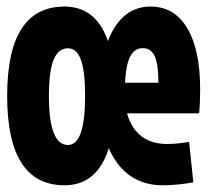

<svg xmlns="http://www.w3.org/2000/svg" viewBox="-20 -547 626 577"><path d="M173.8 9.8Q1.5 9.8 1.5 -258.8Q1.5 -527.3 173.8 -527.3Q326.2 -527.3 326.2 -258.8Q326.2 9.8 173.8 9.8ZM184.1 -111.3Q235.8 -111.3 235.8 -258.8Q235.8 -333 223.1 -367.4Q210.3 -401.9 184.1 -401.9Q155.2 -401.9 141.1 -367.4Q127 -333 127 -258.8Q127 -111.3 184.1 -111.3ZM469.7 9.8Q379.4 9.8 329.6 -60.8Q279.8 -131.3 279.8 -259.8Q279.8 -387.2 320.1 -457.3Q360.4 -527.3 432.6 -527.3Q503.9 -527.3 542.7 -462.4Q581.5 -397.5 581.5 -279.3Q581.5 -261.1 580.8 -241.9Q580 -222.6 578.5 -206.5H334V-298.3H456.1Q456.1 -353.5 445 -377.9Q433.9 -402.3 409.2 -402.3Q381 -402.3 368 -369.9Q355 -337.4 355 -264.6Q355 -193.4 388.2 -153.8Q421.3 -114.3 481.4 -114.3Q512.7 -114.3 548.3 -120.6L561 1Q540 4.9 516 7.3Q491.9 9.8 469.7 9.8Z"/></svg>

Font: Cascadia Code PL
Style: Regular
Weight: 400
Monospace: yes
Designer: Aaron Bell
Foundry: Saja Typeworks
Version: Version 2102.003